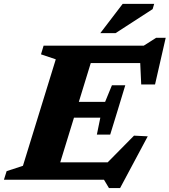

<svg xmlns="http://www.w3.org/2000/svg" viewBox="-48 -936 882 1000"><path d="M242.5 -627 165.5 -653 179 -698H452.5L238 0H-27.5L-13.5 -44.5L71.5 -72.5ZM680 -658 704 -607.5H332L359 -698H700.5L765 -739H815L759.5 -496H687.5ZM519.5 43.5 493.5 0H145.5L173 -90.5H552.5L464.5 -41.5L650 -229.5L721.5 -226L577.5 43.5ZM526 -235H456.5L474.5 -323H244L269.5 -405.5H499.5L535 -492H604.5L565.5 -363.5ZM474.5 -763.5 591 -916H755L747 -888.5L554 -763.5Z"/></svg>

Font: Newsreader 9pt
Style: Bold Italic
Weight: 700
Italic angle: -17°
Designer: Hugues Gentile
Foundry: Production Type
Version: Version 1.003